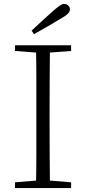

<svg xmlns="http://www.w3.org/2000/svg" viewBox="-20 -952 436 972"><path d="M140 -797Q168 -823 195 -848Q222 -873 247 -895Q270 -915 282.5 -923.5Q295 -932 305 -932Q317 -932 325.5 -924Q334 -916 334 -905Q334 -893 323 -882Q312 -871 283 -855Q252 -836 219 -817Q186 -798 152 -779ZM56 0V-29L188 -40H207L340 -29V0ZM162 0Q164 -83 164 -166Q164 -249 164 -333V-390Q164 -474 164 -557.5Q164 -641 162 -723H233Q232 -641 231.5 -557.5Q231 -474 231 -390V-333Q231 -249 231.5 -166Q232 -83 233 0ZM56 -694V-723H340V-694L207 -684H188Z"/></svg>

Font: Early Summer Mincho VF
Style: Regular
Weight: 250
Designer: GuiWonder
Version: Version 1.002